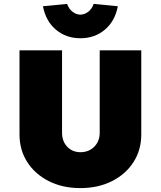

<svg xmlns="http://www.w3.org/2000/svg" viewBox="-20 -958 824 984"><path d="M392 6Q301 6 230.5 -29.5Q160 -65 120 -127Q80 -189 80 -269V-700H298V-278Q298 -234 324.5 -206Q351 -178 392 -178Q435 -178 463 -206Q491 -234 491 -278V-700H704V-269Q704 -189 664 -127Q624 -65 553.5 -29.5Q483 6 392 6ZM392 -762Q319 -762 267 -805.5Q215 -849 200 -926L324 -938Q333 -912 352 -897.5Q371 -883 392 -883Q413 -883 432 -897.5Q451 -912 460 -938L584 -926Q569 -849 517 -805.5Q465 -762 392 -762Z"/></svg>

Font: Lexend Black
Style: Regular
Weight: 900
Designer: Bonnie Shaver-Troup, Thomas Jockin
Foundry: Lexend
Version: Version 1.007; ttfautohint (v1.8.3)